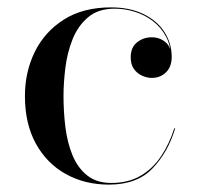

<svg xmlns="http://www.w3.org/2000/svg" viewBox="-20 -490 546 520"><path d="M275 10Q209.5 10 158 -18.8Q106.5 -47.5 77 -101.2Q47.5 -155 47.5 -230Q47.5 -295 74.2 -349.5Q101 -404 153 -437Q205 -470 280.5 -470Q331.5 -470 368.5 -452Q405.5 -434 425.2 -403.5Q445 -373 445 -336Q445 -309 429.5 -294Q414 -279 391 -279Q378.5 -279 365.2 -284.8Q352 -290.5 343 -302.8Q334 -315 334 -335Q334 -361.5 351 -375.2Q368 -389 391 -389Q412.5 -389 428.2 -375.8Q444 -362.5 444 -336H442.5Q442.5 -367.5 429.2 -391.8Q416 -416 394.2 -432.8Q372.5 -449.5 345.5 -458Q318.5 -466.5 290.5 -466.5Q246 -466.5 218.5 -443.2Q191 -420 176.5 -383.5Q162 -347 157 -306.2Q152 -265.5 152 -230Q152 -187 157.2 -145Q162.5 -103 176.5 -69.2Q190.5 -35.5 216 -15Q241.5 5.5 281.5 5.5Q327.5 5.5 360.5 -13.8Q393.5 -33 416 -66.5Q438.5 -100 452 -142.5H454.5Q435 -77.5 393 -33.8Q351 10 275 10Z"/></svg>

Font: Bodoni Moda 72pt
Style: Regular
Weight: 400
Designer: Owen Earl
Foundry: indestructible type
Version: Version 2.005